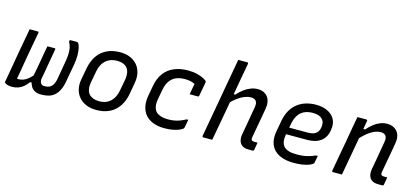

<svg xmlns="http://www.w3.org/2000/svg" viewBox="-62 -1227 3723 1716"><g transform="rotate(15 1800.0 -369.5)"><path d="M296 -426Q307 -426 318 -426Q329 -426 340 -426Q351 -426 362 -426Q367 -426 369.5 -423Q372 -420 370 -415Q366 -392 362 -369.5Q358 -347 354 -324Q350 -301 346 -278Q342 -255 338 -231.5Q334 -208 330 -185Q326 -162 321 -139Q316 -111 326.5 -93Q337 -75 359 -75H366Q389 -75 407.5 -83.5Q426 -92 439.5 -113.5Q453 -135 459 -172L487 -333Q494 -372 495.5 -404Q497 -436 491.5 -464Q486 -492 472 -516L475 -532Q491 -532 507 -532Q523 -532 539 -532Q544 -532 547.5 -530.5Q551 -529 552 -527Q563 -515 569.5 -486Q576 -457 576.5 -416Q577 -375 568 -326L539 -166Q531 -119 515 -86.5Q499 -54 476.5 -33.5Q454 -13 424.5 -4Q395 5 359 5H348Q316 5 294 -6.5Q272 -18 259 -38.5Q246 -59 242.5 -84Q239 -109 243 -135Q251 -174 257.5 -210Q264 -246 270 -280.5Q276 -315 282 -350.5Q288 -386 296 -426ZM103 -532Q116 -532 128.5 -532Q141 -532 153.5 -532Q166 -532 178 -532Q182 -532 184 -530.5Q186 -529 186.5 -527Q187 -525 187 -521Q179 -475 170.5 -430.5Q162 -386 154.5 -342Q147 -298 139 -254Q131 -210 124 -165Q120 -143 116 -120.5Q112 -98 108 -77Q111 -76 115 -75.5Q119 -75 124 -75Q144 -75 166.5 -83Q189 -91 213 -111Q237 -131 262 -166L253 -76H229Q210 -49 187.5 -30.5Q165 -12 139 -3Q113 6 82 6Q57 6 40 0.5Q23 -5 16 -12Q14 -14 13 -16.5Q12 -19 13 -24Q21 -69 28 -108.5Q35 -148 41.5 -184.5Q48 -221 54 -258.5Q60 -296 68 -338Q76 -380 85 -431Q89 -453 94 -480Q99 -507 103 -532Z M940 -543Q992 -543 1032 -526Q1072 -509 1098 -478.5Q1124 -448 1134 -406Q1144 -364 1135 -314L1117 -210Q1105 -140 1072 -90.5Q1039 -41 987 -15Q935 11 864 11Q811 11 770 -6Q729 -23 702.5 -54Q676 -85 666 -126.5Q656 -168 665 -218L684 -322Q697 -393 730 -442Q763 -491 816 -517Q869 -543 940 -543ZM933 -462Q889 -462 856.5 -445Q824 -428 803.5 -397Q783 -366 775 -322L755 -215Q749 -184 753.5 -153.5Q758 -123 778 -102Q793 -88 815 -79.5Q837 -71 868 -71Q912 -71 944 -88Q976 -105 996 -136.5Q1016 -168 1024 -210L1044 -316Q1050 -349 1045.5 -380Q1041 -411 1021 -432Q1007 -446 985.5 -454Q964 -462 933 -462Z M1566 -543Q1616 -543 1652.5 -533.5Q1689 -524 1711.5 -512Q1734 -500 1741 -493Q1744 -490 1744.5 -487.5Q1745 -485 1745 -481L1721 -350Q1721 -348 1719 -345.5Q1717 -343 1714.5 -342Q1712 -341 1709 -341Q1690 -341 1671.5 -341Q1653 -341 1635 -341L1637 -353Q1641 -376 1645 -398.5Q1649 -421 1653 -441Q1634 -451 1612 -456Q1590 -461 1560 -461Q1512 -461 1477 -445.5Q1442 -430 1420 -397.5Q1398 -365 1389 -315L1374 -234Q1365 -191 1370.5 -159Q1376 -127 1395 -107Q1413 -91 1440 -82.5Q1467 -74 1505 -74Q1538 -74 1565 -79Q1592 -84 1616.5 -93.5Q1641 -103 1667 -117H1682Q1679 -98 1675 -79.5Q1671 -61 1668 -42Q1667 -39 1666 -36.5Q1665 -34 1663 -32Q1654 -23 1631 -13Q1608 -3 1573.5 4Q1539 11 1494 11Q1434 11 1389 -6.5Q1344 -24 1317 -56Q1290 -88 1280.5 -133.5Q1271 -179 1282 -236L1298 -326Q1311 -399 1346.5 -447Q1382 -495 1438.5 -519Q1495 -543 1566 -543Z M1975 -750Q1990 -750 2004 -750Q2018 -750 2032 -750Q2046 -750 2059 -750Q2062 -750 2064 -748.5Q2066 -747 2067 -744.5Q2068 -742 2068 -739Q2054 -665 2041 -591Q2028 -517 2015 -443Q2002 -369 1988.5 -295Q1975 -221 1962 -147.5Q1949 -74 1935 0Q1922 0 1908 0Q1894 0 1880 0Q1866 0 1852 0Q1849 0 1847 -1.5Q1845 -3 1843.5 -5.5Q1842 -8 1843 -11Q1857 -91 1871.5 -170.5Q1886 -250 1900 -330.5Q1914 -411 1928.5 -491Q1943 -571 1957 -650Q1963 -683 1967.5 -708.5Q1972 -734 1975 -750ZM2213 -543Q2245 -543 2268.5 -531.5Q2292 -520 2306.5 -499.5Q2321 -479 2325.5 -451.5Q2330 -424 2324 -392Q2316 -346 2308 -300Q2300 -254 2291.5 -209Q2283 -164 2275 -117Q2273 -105 2274 -98Q2275 -91 2279 -86Q2283 -83 2289 -81.5Q2295 -80 2303 -80Q2306 -80 2308 -80Q2310 -80 2312.5 -80Q2315 -80 2318 -80H2333Q2330 -62 2327 -45Q2324 -28 2321 -11Q2320 -5 2316.5 -2.5Q2313 0 2308 0Q2303 0 2291 0Q2279 0 2269 0Q2234 0 2212.5 -14.5Q2191 -29 2183 -55.5Q2175 -82 2181 -118Q2190 -162 2197 -204.5Q2204 -247 2211.5 -290.5Q2219 -334 2227 -379Q2234 -419 2219.5 -437.5Q2205 -456 2173 -456Q2145 -456 2115 -444.5Q2085 -433 2052 -409Q2019 -385 1983 -348L1998 -443H2029Q2058 -475 2087.5 -497Q2117 -519 2148.5 -531Q2180 -543 2213 -543Z M2751 -543Q2802 -543 2840 -529Q2878 -515 2902.5 -490.5Q2927 -466 2936 -433Q2945 -400 2938 -363L2936 -349Q2928 -305 2903.5 -276Q2879 -247 2841.5 -233Q2804 -219 2752 -219Q2728 -219 2695 -219Q2662 -219 2623.5 -219Q2585 -219 2545 -219L2508 -213L2517 -283Q2561 -283 2600.5 -283Q2640 -283 2676 -283Q2712 -283 2745 -283Q2790 -283 2816 -301Q2842 -319 2848 -357Q2853 -382 2848.5 -402.5Q2844 -423 2829 -437Q2816 -451 2794.5 -458Q2773 -465 2741 -465Q2698 -465 2665 -450Q2632 -435 2610 -403Q2588 -371 2578 -318L2558 -210Q2552 -175 2557 -148.5Q2562 -122 2578 -104Q2596 -86 2625 -77.5Q2654 -69 2697 -69Q2734 -69 2762 -73Q2790 -77 2815.5 -85Q2841 -93 2868 -105H2884Q2881 -89 2877.5 -72Q2874 -55 2871 -38Q2870 -36 2869 -34Q2868 -32 2866 -30Q2855 -19 2830 -9.5Q2805 0 2769.5 5.5Q2734 11 2691 11Q2631 11 2585.5 -4Q2540 -19 2510.5 -48.5Q2481 -78 2470.5 -120.5Q2460 -163 2469 -218L2488 -323Q2499 -382 2523.5 -423.5Q2548 -465 2583 -491.5Q2618 -518 2661 -530.5Q2704 -543 2751 -543Z M3136 -532Q3152 -532 3166 -532Q3180 -532 3193.5 -532Q3207 -532 3219 -532Q3223 -532 3225 -530.5Q3227 -529 3228 -526.5Q3229 -524 3228 -521Q3217 -456 3205.5 -391Q3194 -326 3182 -260.5Q3170 -195 3158.5 -130Q3147 -65 3135 0Q3122 0 3108 0Q3094 0 3080 0Q3066 0 3052 0Q3050 0 3048 -1Q3046 -2 3044.5 -3.5Q3043 -5 3042.5 -7Q3042 -9 3043 -11Q3055 -81 3068 -151.5Q3081 -222 3093.5 -292Q3106 -362 3118 -433Q3124 -465 3128.5 -490.5Q3133 -516 3136 -532ZM3410 -543Q3443 -543 3467 -531.5Q3491 -520 3506 -499.5Q3521 -479 3525.5 -451.5Q3530 -424 3524 -392Q3516 -346 3508 -300Q3500 -254 3491.5 -209Q3483 -164 3475 -117Q3473 -105 3474 -98Q3475 -91 3479 -86Q3483 -83 3489 -81.5Q3495 -80 3502 -80Q3505 -80 3507.5 -80Q3510 -80 3512.5 -80Q3515 -80 3517 -80H3533Q3530 -62 3527 -45.5Q3524 -29 3521 -11Q3520 -5 3516.5 -2.5Q3513 0 3508 0Q3503 0 3491 0Q3479 0 3469 0Q3434 0 3412 -14.5Q3390 -29 3382.5 -55.5Q3375 -82 3381 -118Q3390 -162 3397 -204.5Q3404 -247 3411.5 -290.5Q3419 -334 3427 -379Q3434 -419 3419.5 -437.5Q3405 -456 3373 -456Q3352 -456 3329.5 -448.5Q3307 -441 3283.5 -426.5Q3260 -412 3234 -388.5Q3208 -365 3180 -333L3196 -443H3231Q3258 -474 3286.5 -496.5Q3315 -519 3346 -531Q3377 -543 3410 -543Z"/></g></svg>

Font: RecMonoLinear Nerd Font Mono
Style: Italic
Weight: 400
Italic angle: -10°
Monospace: yes
Version: Version 1.085; ttfautohint (v1.8.4.7-5d5b);Nerd Fonts 3.2.1